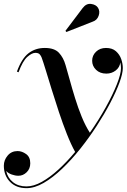

<svg xmlns="http://www.w3.org/2000/svg" viewBox="-71 -719 659 999"><path d="M410.5 -606 274.5 -552.5 269.5 -558.5 359 -677Q378 -702 403.2 -698.5Q428.5 -695 439 -678.5Q450.5 -660 442.2 -636.8Q434 -613.5 410.5 -606ZM67 260Q13 260 -19 227Q-51 194 -51 143Q-51 114 -31.2 90.5Q-11.5 67 20.5 67Q43 67 64.8 82.5Q86.5 98 86.5 130.5Q86.5 159 67.8 177.2Q49 195.5 25 195.5Q8 195.5 -10 189Q-28 182.5 -39 170.5Q-31 207 -3.2 229Q24.5 251 66.5 251Q104 251 146.5 227.2Q189 203.5 233.2 163Q277.5 122.5 320 71.5Q298.5 33 277 -21.5Q255.5 -76 235.5 -136.2Q215.5 -196.5 198 -253.2Q180.5 -310 167 -354.2Q153.5 -398.5 145.5 -420Q142.5 -428 135.8 -436Q129 -444 113 -444Q95 -444 71 -422.8Q47 -401.5 25.5 -343L17 -346.5Q41.5 -414 77.2 -441.8Q113 -469.5 162 -469.5Q212 -469.5 235.5 -444.5Q259 -419.5 270 -380.5Q280 -347.5 292.2 -302.2Q304.5 -257 319.8 -207.8Q335 -158.5 354 -111.8Q373 -65 396.5 -28.5Q443 -95 479.5 -161Q516 -227 537.2 -280.8Q558.5 -334.5 558.5 -364.5Q558.5 -379.5 555 -394.5Q552 -368.5 531 -352.2Q510 -336 482.5 -336Q449 -336 428.8 -355.8Q408.5 -375.5 408.5 -403Q408.5 -430.5 428.8 -450Q449 -469.5 480.5 -469.5Q513 -469.5 532.2 -452.5Q551.5 -435.5 559.8 -411.2Q568 -387 568 -365Q568 -337 550.8 -289.8Q533.5 -242.5 503 -184.2Q472.5 -126 432.5 -64.2Q392.5 -2.5 346.5 55.2Q300.5 113 252 159.2Q203.5 205.5 156.2 232.8Q109 260 67 260Z"/></svg>

Font: Bodoni* 24pt Medium
Style: Italic
Weight: 500
Italic angle: -13°
Version: Version 2.3